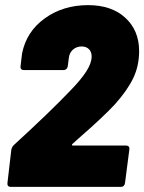

<svg xmlns="http://www.w3.org/2000/svg" viewBox="-20 -728 562 748"><path d="M264 -161H471Q478 -161 481.5 -157Q485 -153 484 -146L467 -15Q466 -8 462 -4Q458 0 451 0H21Q15 0 11.5 -4Q8 -8 9 -15L24 -144Q26 -155 34 -163Q177 -294 255 -376Q295 -417 316 -449.5Q337 -482 337 -508Q337 -526 326.5 -536.5Q316 -547 298 -547Q278 -547 264 -534.5Q250 -522 248 -501L244 -470Q243 -463 238.5 -459Q234 -455 228 -455H72Q66 -455 62.5 -459Q59 -463 60 -470L66 -520Q83 -605 154.5 -656.5Q226 -708 323 -708Q415 -708 468.5 -658.5Q522 -609 522 -529Q522 -472 499.5 -424.5Q477 -377 428 -322Q384 -274 283 -186L262 -167Q260 -165 260.5 -163Q261 -161 264 -161Z"/></svg>

Font: Barlow Semi Condensed Black
Style: Italic
Weight: 900
Width: 4
Italic angle: -7°
Designer: Jeremy Tribby
Foundry: Tribby Type
Version: Version 1.408